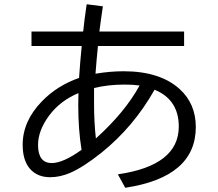

<svg xmlns="http://www.w3.org/2000/svg" viewBox="-20 -846 1039 914"><path d="M129.9 -695.8H376Q380.9 -746.6 392.6 -825.7L469.7 -815.9Q459 -743.7 453.1 -695.8H856.4V-627H446.3Q439.5 -561 434.6 -495.1Q503.9 -506.8 568.4 -506.8Q742.2 -506.8 835.9 -421.4Q912.1 -351.6 912.1 -241.2Q912.1 -2.9 576.2 47.9L541 -16.1Q831.1 -58.1 831.1 -243.7Q831.1 -371.6 715.8 -418.9Q616.2 -242.2 462.9 -119.1Q377 -50.3 313.5 -22.9Q265.6 -2.4 218.8 -2.4Q157.2 -2.4 122.1 -43Q87.9 -83 87.9 -156.7Q87.9 -269.5 179.7 -363.8Q252 -438.5 356.4 -475.1Q361.3 -551.3 369.1 -627H129.9ZM353.5 -402.8Q266.6 -366.7 213.9 -295.9Q161.1 -224.1 161.1 -156.2Q161.1 -69.8 226.6 -69.8Q280.3 -69.8 368.2 -132.8Q352.5 -230 352.5 -345.7Q352.5 -371.1 353.5 -402.8ZM427.7 -426.8Q427.7 -386.2 427.7 -357.9Q427.7 -262.2 436.5 -187Q575.2 -312 644.5 -439Q614.3 -443.4 574.2 -443.4Q493.2 -443.4 427.7 -426.8Z"/></svg>

Font: UDEV Gothic 35
Style: Regular
Weight: 400
Version: v2.1.0; ttfautohint (v1.8.4.7-5d5b-dirty) -l 6 -r 45 -G 200 